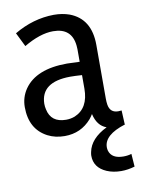

<svg xmlns="http://www.w3.org/2000/svg" viewBox="-80 -553 592 805"><g transform="rotate(-10 216.0 -151.0)"><path d="M428.7 187.5 424.8 132.8Q409.2 137.7 390.6 137.7Q340.8 137.7 330.1 102.5Q328.1 94.7 328.1 87.9Q328.1 35.2 418.9 6.8Q419.9 5.9 420.9 5.9H418.9L416 -53.7Q410.2 -52.7 401.4 -52.7Q367.2 -52.7 361.3 -87.9Q359.4 -99.6 359.4 -114.3V-342.8Q359.4 -454.1 271.5 -487.3Q241.2 -498 205.1 -498Q117.2 -497.1 36.1 -449.2L65.4 -389.6Q134.8 -430.7 190.4 -430.7Q269.5 -430.7 277.3 -354.5Q278.3 -346.7 278.3 -338.9V-285.2Q241.2 -287.1 224.6 -287.1Q92.8 -287.1 42 -213.9Q18.6 -179.7 18.6 -137.7Q18.6 -43.9 90.8 -5.9Q123 10.7 163.1 10.7Q232.4 10.7 277.3 -41Q285.2 -50.8 291 -60.5Q302.7 -8.8 341.8 4.9Q270.5 40 259.8 95.7Q257.8 104.5 257.8 111.3Q257.8 162.1 309.6 184.6Q336.9 196.3 371.1 196.3Q399.4 196.3 428.7 187.5ZM180.7 -55.7Q116.2 -55.7 104.5 -113.3Q101.6 -125 101.6 -137.7Q103.5 -229.5 227.5 -230.5Q248 -230.5 278.3 -228.5V-170.9Q278.3 -87.9 217.8 -62.5Q200.2 -55.7 180.7 -55.7Z"/></g></svg>

Font: Yaldevi Colombo Medium
Style: Regular
Weight: 500
Designer: Sol Matas, Denzil Rajitha, Kosala Senevirathne and Pathum Egodawatta
Foundry: Mooniak
Version: Version 1.020 ; ttfautohint (v1.6)